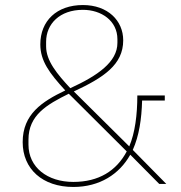

<svg xmlns="http://www.w3.org/2000/svg" viewBox="-20 -730 717 762"><path d="M612 0H640L507 -135C532 -191 542 -257 544 -331H634V-351H525C525 -275 516 -203 493 -149L273 -367C391 -422 469 -473 469 -570C469 -648 408 -710 309 -710C205 -710 140 -647 140 -554C140 -488 176 -440 239 -371C147 -327 70 -277 70 -166C70 -59 149 12 271 12C376 12 454 -39 497 -116ZM309 -691C382 -691 446 -648 446 -574V-560C446 -484 368 -430 259 -380C206 -437 163 -489 163 -546V-564C163 -635 217 -691 309 -691ZM93 -156V-176C93 -273 166 -315 253 -358L483 -129C442 -52 372 -8 271 -8C168 -8 93 -66 93 -156Z"/></svg>

Font: IBM Plex Thai Looped Thin
Style: Regular
Weight: 100
Designer: Mike Abbink, Paul van der Laan, Pieter van Rosmalen, Ben Mitchell, Mark Frömberg
Foundry: Bold Monday
Version: Version 1.0